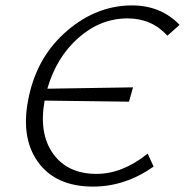

<svg xmlns="http://www.w3.org/2000/svg" viewBox="-20 -684 684 710"><path d="M468 -664Q575 -664 644 -592L599 -552Q541 -616 452 -616Q352 -616 270.5 -544.5Q189 -473 155 -356L472 -361L457 -308L145 -312Q123 -190 176.5 -115.5Q230 -41 337 -41Q433 -41 526 -116L548 -68Q443 6 324 6Q185 6 119.5 -86.5Q54 -179 87 -328Q119 -477 228.5 -570.5Q338 -664 468 -664Z"/></svg>

Font: EauTestInfant Semilight
Style: Italic
Weight: 300
Italic angle: -12°
Designer: Christian Thalmann (Catharsis Fonts)
Version: Version 0.001;PS 000.001;hotconv 1.0.88;makeotf.lib2.5.64775